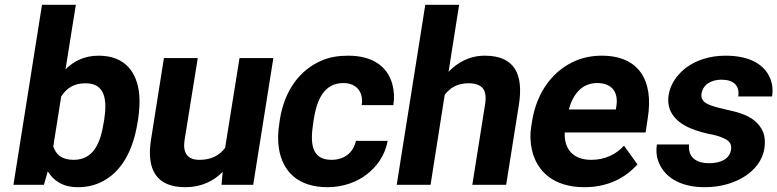

<svg xmlns="http://www.w3.org/2000/svg" viewBox="-20 -770 3239 800"><path d="M36 0H163L179 -56C203 -18 240 10 305 10C339 10 371 3 399 -10C484 -50 534 -139 553 -259L555 -270C561 -309 563 -345 560 -378C551 -468 502 -538 391 -538C331 -538 287 -515 253 -481L296 -750H155ZM202 -160 235 -368C258 -403 287 -423 337 -423C419 -423 427 -352 414 -270L412 -259C399 -175 370 -104 287 -104C237 -104 213 -126 202 -160Z M609 -187C590 -64 631 10 752 10C819 10 871 -16 908 -54L903 0H1035L1119 -528H978L918 -154C895 -123 861 -104 811 -104C760 -104 741 -134 749 -186L804 -528H663Z M1144 -257C1138 -220 1137 -184 1142 -152C1157 -57 1220 10 1345 10C1410 10 1468 -12 1509 -44C1548 -74 1585 -122 1595 -183H1463C1452 -133 1414 -104 1361 -104C1277 -104 1272 -174 1285 -257L1287 -271C1300 -353 1329 -424 1411 -424C1465 -424 1496 -386 1487 -332H1619C1624 -363 1622 -392 1615 -418C1596 -491 1535 -538 1431 -538C1390 -538 1353 -532 1321 -518C1229 -479 1165 -393 1146 -271Z M1633 0H1774L1833 -375C1855 -404 1886 -423 1931 -423C1991 -423 2011 -395 2001 -334L1948 0H2089L2142 -333C2162 -460 2125 -538 2000 -538C1935 -538 1886 -509 1849 -471L1893 -750H1752Z M2194 -246C2188 -211 2189 -178 2196 -147C2216 -55 2288 10 2415 10C2513 10 2586 -29 2636 -85L2580 -163C2547 -127 2502 -104 2443 -104C2367 -104 2330 -150 2333 -218H2670L2679 -278C2704 -434 2643 -538 2487 -538C2449 -538 2413 -531 2381 -518C2287 -479 2217 -390 2197 -265ZM2350 -314C2366 -373 2402 -424 2468 -424C2529 -424 2558 -387 2548 -326L2546 -314Z M2717 -168C2714 -147 2714 -125 2721 -104C2743 -34 2812 10 2916 10C2984 10 3042 -8 3086 -37C3123 -62 3157 -99 3165 -152C3169 -178 3167 -201 3160 -219C3144 -257 3112 -282 3068 -297C3034 -309 2981 -317 2947 -329C2923 -337 2898 -349 2903 -380C2909 -418 2944 -438 2986 -438C3036 -438 3063 -414 3056 -368H3197C3201 -393 3199 -415 3192 -436C3169 -502 3103 -538 3003 -538C2937 -538 2881 -519 2840 -489C2806 -463 2774 -425 2766 -374C2762 -351 2765 -331 2771 -314C2793 -257 2858 -229 2929 -213C2950 -209 2968 -205 2981 -200C3007 -190 3031 -180 3026 -146C3020 -106 2980 -90 2935 -90C2880 -90 2846 -115 2851 -168Z"/></svg>

Font: Asimov Pro
Style: BdObl
Weight: 700
Designer: Google
Version: Version 2.000980; 2014